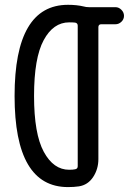

<svg xmlns="http://www.w3.org/2000/svg" viewBox="-20 -760 540 790"><path d="M264.6 -668Q199.2 -668 159.7 -594.7Q120.1 -521.5 120.1 -365.2Q120.1 -209 160.2 -135.3Q200.2 -61.5 264.6 -61.5Q280.3 -61.5 289.1 -63.5Q299.8 -65.4 299.8 -76.2V-654.3Q299.8 -665 289.1 -667Q280.3 -668 264.6 -668ZM259.8 9.8Q40 9.8 40 -365.2Q40 -740.2 259.8 -740.2Q295.9 -740.2 324.2 -733.4Q334 -730.5 345.7 -730.5H455.1Q468.8 -730.5 479.5 -719.7Q490.2 -709 490.2 -694.8Q490.2 -680.7 479.5 -670.4Q468.8 -660.2 455.1 -660.2H396.5Q385.7 -660.2 384.8 -649.4V-634.8V-105.5Q384.8 -64.5 363.3 -31.7Q341.8 1 304.7 6.8Q284.2 9.8 259.8 9.8Z"/></svg>

Font: Rounded-X Mgen+ 1m regular
Style: Regular
Weight: 400
Designer: [Source Han Sans]
Ryoko NISHIZUKA  (kana & ideographs); Paul D. Hunt (Latin, Greek & Cyrillic); Wenlong ZHANG  (bopomofo
Version: Version 1.059.20150602